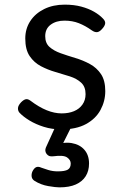

<svg xmlns="http://www.w3.org/2000/svg" viewBox="-20 -539 526 828"><path d="M244 19Q204 19 169 8Q134 -3 107 -19.5Q80 -36 64 -53Q57 -61 57.5 -72.5Q58 -84 71 -98Q82 -109 91 -111Q100 -113 111 -105Q148 -77 181.5 -63.5Q215 -50 246 -50Q276 -50 299 -59.5Q322 -69 335.5 -88Q349 -107 349 -133Q349 -165 330 -182.5Q311 -200 281.5 -209.5Q252 -219 219 -228.5Q186 -238 156.5 -253.5Q127 -269 108 -297Q89 -325 89 -373Q89 -415 110.5 -448Q132 -481 170.5 -500Q209 -519 259 -519Q299 -519 330.5 -510.5Q362 -502 385.5 -488.5Q409 -475 424 -459Q435 -448 433.5 -437.5Q432 -427 421 -415Q410 -402 399.5 -400.5Q389 -399 376 -408Q348 -428 320 -439Q292 -450 258 -450Q222 -450 198.5 -432.5Q175 -415 175 -383Q175 -353 193.5 -336.5Q212 -320 241.5 -309.5Q271 -299 304.5 -289Q338 -279 367.5 -263Q397 -247 415.5 -219.5Q434 -192 434 -146Q434 -103 413.5 -65Q393 -27 351 -4Q309 19 244 19ZM236 269Q220 269 188 263.5Q156 258 129 241Q118 234 116.5 222.5Q115 211 120 200Q127 186 136 182Q145 178 158 184Q169 188 188 194Q207 200 229 200Q260 200 272.5 192.5Q285 185 285 166Q285 151 269.5 140Q254 129 210 135Q199 136 193 134Q187 132 181 125Q176 118 175.5 111Q175 104 178 97L228 -13H298L239 105L209 89Q254 72 289 78Q324 84 344 107Q364 130 364 166Q364 198 349.5 221Q335 244 307 256.5Q279 269 236 269Z"/></svg>

Font: Playwrite PT
Style: Regular
Weight: 400
Designer: Veronika Burian, José Scaglione
Foundry: TypeTogether
Version: Version 1.002